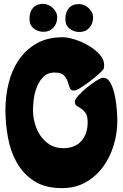

<svg xmlns="http://www.w3.org/2000/svg" viewBox="-20 -968 633 990"><path d="M304 -776Q329 -776 365.5 -764.5Q402 -753 435.5 -733.5Q469 -714 493 -688Q517 -662 517 -633Q517 -624 515 -614Q510 -605 489.5 -586.5Q469 -568 444 -549Q419 -530 395.5 -515.5Q372 -501 362 -501Q344 -501 339.5 -515.5Q335 -530 329 -547.5Q323 -565 309.5 -579.5Q296 -594 260 -594Q227 -594 205.5 -573.5Q184 -553 171.5 -523Q159 -493 154.5 -459.5Q150 -426 150 -401Q150 -366 160 -330.5Q170 -295 189.5 -267Q209 -239 238 -221.5Q267 -204 306 -204Q367 -204 399.5 -241Q432 -278 432 -337Q432 -370 421.5 -385Q411 -400 399 -407.5Q387 -415 376.5 -421.5Q366 -428 366 -444Q366 -455 384.5 -475.5Q403 -496 428 -516.5Q453 -537 477 -552Q501 -567 512 -567Q536 -567 550.5 -539Q565 -511 572.5 -473.5Q580 -436 582.5 -399Q585 -362 585 -345Q585 -282 566.5 -220Q548 -158 512 -108.5Q476 -59 422.5 -28.5Q369 2 299 2Q212 2 156 -34.5Q100 -71 67 -129Q34 -187 21 -259Q8 -331 8 -403Q8 -472 24.5 -539Q41 -606 76.5 -658.5Q112 -711 168 -743.5Q224 -776 304 -776ZM388 -947Q401 -947 414 -941.5Q427 -936 437 -926.5Q447 -917 453.5 -904.5Q460 -892 460 -878Q460 -846 440.5 -824.5Q421 -803 389 -803Q360 -803 338.5 -820.5Q317 -838 317 -870Q317 -905 335 -926Q353 -947 388 -947ZM203 -948Q216 -948 228.5 -942.5Q241 -937 251.5 -927.5Q262 -918 268.5 -905.5Q275 -893 275 -879Q275 -847 255.5 -825.5Q236 -804 204 -804Q175 -804 153.5 -821.5Q132 -839 132 -871Q132 -906 150 -927Q168 -948 203 -948Z"/></svg>

Font: r_Neptun CAT
Style: Regular
Weight: 400
Foundry: Peter Wiegel, CAT-Fonts
Version: Version 1.000;June 8, 2024;FontCreator 14.0.0.2814 32-bit